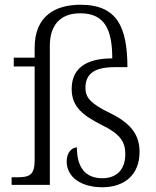

<svg xmlns="http://www.w3.org/2000/svg" viewBox="-20 -779 656 809"><path d="M411 10C505 10 568 -43 568 -139C568 -204 539 -256 445 -302C361 -342 340 -369 340 -408C340 -457 364 -496 462 -496H517C516 -661 477 -759 319 -759C215 -759 126 -713 126 -578V-536H38V-499H126V-105C126 -39 103 -32 49 -32H29V0H190V-587C190 -668 230 -723 318 -723C421 -723 453 -655 453 -533C331 -533 282 -482 282 -404C282 -324 336 -290 411 -251C486 -215 508 -181 508 -130C508 -64 471 -28 411 -28C341 -28 304 -72 304 -158C286 -158 261 -140 261 -99C261 -31 324 10 411 10Z"/></svg>

Font: Noto Serif Tamil Light
Style: Italic
Weight: 300
Italic angle: -12°
Designer: Indian Type Foundry, Tom Grace, and the Monotype Design Team
Foundry: Monotype Imaging Inc.
Version: Version 2.003